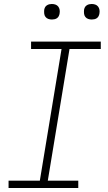

<svg xmlns="http://www.w3.org/2000/svg" viewBox="-20 -944 540 964"><path d="M373 0H23V-37H180L289 -698H136V-735H486V-698H329L220 -37H373ZM441 -846Q431 -846 422.5 -849Q414 -852 408.5 -859Q403 -866 402 -875.5Q401 -885 402 -895Q403 -901 406 -907Q409 -913 415 -917Q421 -921 427.5 -922.5Q434 -924 440 -924Q450 -924 458.5 -921Q467 -918 472.5 -911Q478 -904 479.5 -894.5Q481 -885 479 -875Q478 -869 475 -863Q472 -857 466.5 -853Q461 -849 454 -847.5Q447 -846 441 -846ZM241 -846Q231 -846 222.5 -849Q214 -852 208.5 -859Q203 -866 202 -875.5Q201 -885 202 -895Q203 -901 206 -907Q209 -913 215 -917Q221 -921 227.5 -922.5Q234 -924 240 -924Q250 -924 258.5 -921Q267 -918 272.5 -911Q278 -904 279.5 -894.5Q281 -885 279 -875Q278 -869 275 -863Q272 -857 266.5 -853Q261 -849 254 -847.5Q247 -846 241 -846Z"/></svg>

Font: Iosevka Extralight
Style: Italic
Weight: 200
Italic angle: -9°
Monospace: yes
Designer: Belleve Invis
Foundry: Belleve Invis
Version: Version 32.5.0; ttfautohint (v1.8.4)